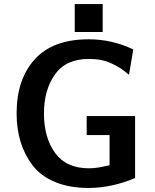

<svg xmlns="http://www.w3.org/2000/svg" viewBox="-20 -908 763 948"><path d="M349 -750V-888H487V-750ZM62 -348Q62 -516 151.5 -615Q241 -714 418 -714Q533 -714 638 -664L617 -539Q615 -540 597 -554.5Q579 -569 566 -576.5Q553 -584 530 -595Q507 -606 479 -611.5Q451 -617 419 -617Q305 -617 251 -540Q197 -463 197 -348Q197 -229 252 -153Q307 -77 419 -77Q441 -77 463 -80.5Q485 -84 501.5 -88Q518 -92 521 -92V-241H408V-335H647V-29Q531 20 417 20Q322 20 251.5 -9.5Q181 -39 141 -91.5Q101 -144 81.5 -208Q62 -272 62 -348Z"/></svg>

Font: Coval
Style: Bold
Weight: 700
Foundry: Context Ltd
Version: Version 001.000